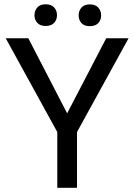

<svg xmlns="http://www.w3.org/2000/svg" viewBox="-20 -893 641 913"><path d="M299.3 -354 484.9 -710.9H591.3L346.2 -265.1V0H252.4V-265.1L7.3 -710.9H114.7ZM144 -820.8Q144 -842.8 157.5 -857.7Q170.9 -872.6 197.3 -872.6Q223.6 -872.6 237.3 -857.7Q251 -842.8 251 -820.8Q251 -798.8 237.3 -784.2Q223.6 -769.5 197.3 -769.5Q170.9 -769.5 157.5 -784.2Q144 -798.8 144 -820.8ZM354 -819.8Q354 -841.8 367.4 -856.9Q380.9 -872.1 407.2 -872.1Q433.6 -872.1 447.3 -856.9Q460.9 -841.8 460.9 -819.8Q460.9 -797.9 447.3 -783.2Q433.6 -768.6 407.2 -768.6Q380.9 -768.6 367.4 -783.2Q354 -797.9 354 -819.8Z"/></svg>

Font: Roboto-ThirdPerson-AD3FC
Style: ThirdPerson-AD3FC
Weight: 400
Designer: Google
Version: Version 2.137; 2017